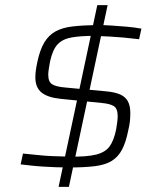

<svg xmlns="http://www.w3.org/2000/svg" viewBox="-20 -716 611 744"><path d="M245 -67Q221 -67 196 -68Q171 -69 146.5 -70.5Q122 -72 100 -74.5Q78 -77 60 -79L69 -121Q102 -118 129 -115Q156 -112 184 -111Q212 -110 249 -109Q317 -108 352.5 -117Q388 -126 404.5 -148.5Q421 -171 430 -214Q433 -231 434.5 -244Q436 -257 436 -266Q436 -295 421.5 -304.5Q407 -314 374 -317L215 -333Q165 -338 141 -357.5Q117 -377 117 -416Q117 -429 119 -444Q121 -459 125 -477Q135 -524 152 -552Q169 -580 195.5 -594.5Q222 -609 261 -613.5Q300 -618 355 -619Q383 -619 412.5 -617Q442 -615 471.5 -612.5Q501 -610 528 -605L519 -564Q487 -568 458.5 -570.5Q430 -573 402.5 -574.5Q375 -576 345 -577Q293 -577 258 -571Q223 -565 203.5 -544.5Q184 -524 174 -478Q171 -461 169 -448.5Q167 -436 167 -426Q167 -399 182 -389.5Q197 -380 232 -377L392 -362Q425 -359 445.5 -350Q466 -341 475.5 -323.5Q485 -306 485 -278Q485 -263 483.5 -247Q482 -231 477 -211Q468 -165 453 -136.5Q438 -108 413 -92.5Q388 -77 347 -72Q306 -67 245 -67ZM207 8 357 -696H397L247 8Z"/></svg>

Font: Saira SemiExpanded ExtraLight
Style: Italic
Weight: 250
Width: 6
Italic angle: -12°
Designer: Hector Gatti with collaboration of the Omnibus-Type team
Foundry: Omnibus-Type
Version: Version 1.101